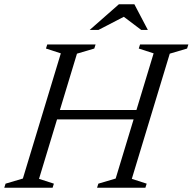

<svg xmlns="http://www.w3.org/2000/svg" viewBox="-37 -878 901 898"><path d="M182 -319.5 195.5 -363.5H648L634.5 -319.5ZM247.5 -628.5 178 -651 184 -670H410L404 -651L323 -627L145.5 -41.5L215 -19L209 0H-17L-11 -19L70 -43ZM681.5 -628.5 612 -651 618 -670H844L838 -651L757 -627L579.5 -41.5L649 -19L643 0H417L423 -19L504 -43ZM382.5 -738 519 -858H591.5L654.5 -738H623.5L537.5 -803H549L423.5 -738Z"/></svg>

Font: Newsreader 18pt
Style: Italic
Weight: 400
Italic angle: -17°
Version: Version 1.003